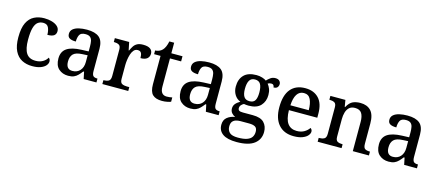

<svg xmlns="http://www.w3.org/2000/svg" viewBox="-59 -1291 4931 2163"><g transform="rotate(15 2406.5 -209.5)"><path d="M286 10Q218 10 165.5 -17.5Q113 -45 83 -105.5Q53 -166 53 -265Q53 -373 83 -434Q113 -495 165 -521Q217 -547 282 -547Q330 -547 371 -535Q412 -523 437 -500Q462 -477 462 -444Q462 -410 439 -392.5Q416 -375 362 -375Q362 -423 346 -458.5Q330 -494 283 -494Q247 -494 220.5 -474Q194 -454 180 -404.5Q166 -355 166 -266Q166 -161 199 -109.5Q232 -58 308 -58Q356 -58 391.5 -78.5Q427 -99 444 -131Q463 -117 463 -90Q463 -66 443.5 -43Q424 -20 385 -5Q346 10 286 10Z M706 10Q640 10 595.5 -29.5Q551 -69 551 -151Q551 -231 607 -269.5Q663 -308 778 -312L860 -315V-373Q860 -409 854.5 -436Q849 -463 831 -478.5Q813 -494 776 -494Q723 -494 707 -463Q691 -432 691 -385Q643 -385 618 -399.5Q593 -414 593 -449Q593 -484 618 -505.5Q643 -527 685.5 -537Q728 -547 780 -547Q875 -547 922.5 -508Q970 -469 970 -375V-117Q970 -75 984 -60Q998 -45 1032 -45H1035V0H886L869 -81H860Q839 -54 819 -33.5Q799 -13 773 -1.5Q747 10 706 10ZM738 -55Q794 -55 827 -92Q860 -129 860 -191V-270L801 -267Q724 -264 694 -233.5Q664 -203 664 -146Q664 -55 738 -55Z M1104 0V-45H1107Q1141 -45 1164.5 -57.5Q1188 -70 1188 -117V-423Q1188 -467 1165 -479Q1142 -491 1109 -491H1106V-536H1273L1292 -443H1297Q1310 -473 1325.5 -496.5Q1341 -520 1366.5 -533.5Q1392 -547 1435 -547Q1491 -547 1518 -527Q1545 -507 1545 -471Q1545 -436 1520.5 -414.5Q1496 -393 1443 -393Q1443 -434 1431.5 -453.5Q1420 -473 1391 -473Q1363 -473 1345 -452Q1327 -431 1317 -399Q1307 -367 1302.5 -333Q1298 -299 1298 -273V-112Q1298 -68 1321.5 -56.5Q1345 -45 1377 -45H1406V0Z M1801 10Q1727 10 1691 -24.5Q1655 -59 1655 -146V-476H1580V-519Q1601 -519 1624 -528Q1647 -537 1663 -554Q1694 -586 1709 -659H1765V-536H1895V-476H1765V-146Q1765 -97 1784.5 -74Q1804 -51 1839 -51Q1857 -51 1873 -53Q1889 -55 1904 -58V-8Q1891 -2 1862 4Q1833 10 1801 10Z M2131 10Q2065 10 2020.5 -29.5Q1976 -69 1976 -151Q1976 -231 2032 -269.5Q2088 -308 2203 -312L2285 -315V-373Q2285 -409 2279.5 -436Q2274 -463 2256 -478.5Q2238 -494 2201 -494Q2148 -494 2132 -463Q2116 -432 2116 -385Q2068 -385 2043 -399.5Q2018 -414 2018 -449Q2018 -484 2043 -505.5Q2068 -527 2110.5 -537Q2153 -547 2205 -547Q2300 -547 2347.5 -508Q2395 -469 2395 -375V-117Q2395 -75 2409 -60Q2423 -45 2457 -45H2460V0H2311L2294 -81H2285Q2264 -54 2244 -33.5Q2224 -13 2198 -1.5Q2172 10 2131 10ZM2163 -55Q2219 -55 2252 -92Q2285 -129 2285 -191V-270L2226 -267Q2149 -264 2119 -233.5Q2089 -203 2089 -146Q2089 -55 2163 -55Z M2732 240Q2624 240 2570.5 202.5Q2517 165 2517 96Q2517 39 2554 9Q2591 -21 2645 -29Q2623 -38 2604 -59Q2585 -80 2585 -113Q2585 -144 2603 -166.5Q2621 -189 2657 -210Q2613 -227 2588 -268Q2563 -309 2563 -362Q2563 -448 2611 -497.5Q2659 -547 2757 -547Q2793 -547 2824.5 -537Q2856 -527 2872 -514Q2890 -534 2914.5 -551.5Q2939 -569 2971 -569Q3003 -569 3018.5 -553Q3034 -537 3034 -516Q3034 -494 3021 -478Q3008 -462 2976 -462Q2976 -476 2968 -487Q2960 -498 2942 -498Q2919 -498 2901 -487Q2919 -465 2931 -435Q2943 -405 2943 -364Q2943 -289 2897.5 -240Q2852 -191 2757 -191Q2745 -191 2728.5 -192.5Q2712 -194 2703 -196Q2685 -187 2672 -172Q2659 -157 2659 -136Q2659 -118 2671 -109Q2683 -100 2717 -100H2832Q2924 -100 2964 -58Q3004 -16 3004 51Q3004 138 2937.5 189Q2871 240 2732 240ZM2754 -242Q2800 -242 2818.5 -272.5Q2837 -303 2837 -365Q2837 -429 2818 -462Q2799 -495 2753 -495Q2708 -495 2688.5 -461Q2669 -427 2669 -364Q2669 -303 2689 -272.5Q2709 -242 2754 -242ZM2734 188Q2802 188 2841 173.5Q2880 159 2896 133Q2912 107 2912 73Q2912 31 2887.5 16Q2863 1 2816 1H2713Q2687 1 2663 8Q2639 15 2623.5 34Q2608 53 2608 91Q2608 134 2635.5 161Q2663 188 2734 188Z M3336 10Q3222 10 3159.5 -62Q3097 -134 3097 -264Q3097 -405 3156.5 -476Q3216 -547 3326 -547Q3426 -547 3483.5 -486.5Q3541 -426 3541 -307V-260H3210Q3212 -153 3248.5 -104.5Q3285 -56 3354 -56Q3406 -56 3442.5 -78Q3479 -100 3497 -129Q3505 -125 3511.5 -115Q3518 -105 3518 -91Q3518 -69 3498.5 -45.5Q3479 -22 3438.5 -6Q3398 10 3336 10ZM3426 -317Q3426 -395 3403 -442.5Q3380 -490 3325 -490Q3273 -490 3244.5 -445.5Q3216 -401 3212 -317Z M3615 0V-45H3621Q3655 -45 3678.5 -57.5Q3702 -70 3702 -116V-424Q3702 -467 3679.5 -479Q3657 -491 3624 -491H3620V-536H3795L3808 -458H3813Q3844 -514 3882 -530.5Q3920 -547 3968 -547Q4047 -547 4091 -500.5Q4135 -454 4135 -352V-117Q4135 -70 4154.5 -57.5Q4174 -45 4208 -45H4213V0H4025V-341Q4025 -406 4002.5 -441.5Q3980 -477 3924 -477Q3882 -477 3857.5 -454.5Q3833 -432 3822.5 -395.5Q3812 -359 3812 -317V-111Q3812 -68 3834.5 -56.5Q3857 -45 3890 -45H3894V0Z M4444 10Q4378 10 4333.5 -29.5Q4289 -69 4289 -151Q4289 -231 4345 -269.5Q4401 -308 4516 -312L4598 -315V-373Q4598 -409 4592.5 -436Q4587 -463 4569 -478.5Q4551 -494 4514 -494Q4461 -494 4445 -463Q4429 -432 4429 -385Q4381 -385 4356 -399.5Q4331 -414 4331 -449Q4331 -484 4356 -505.5Q4381 -527 4423.5 -537Q4466 -547 4518 -547Q4613 -547 4660.5 -508Q4708 -469 4708 -375V-117Q4708 -75 4722 -60Q4736 -45 4770 -45H4773V0H4624L4607 -81H4598Q4577 -54 4557 -33.5Q4537 -13 4511 -1.5Q4485 10 4444 10ZM4476 -55Q4532 -55 4565 -92Q4598 -129 4598 -191V-270L4539 -267Q4462 -264 4432 -233.5Q4402 -203 4402 -146Q4402 -55 4476 -55Z"/></g></svg>

Font: Noto Serif NP Hmong Medium
Style: Regular
Weight: 500
Designer: Dalton Maag Ltd
Foundry: Dalton Maag Ltd
Version: Version 1.001; ttfautohint (v1.8.4.7-5d5b)